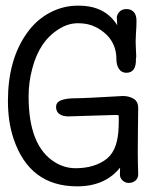

<svg xmlns="http://www.w3.org/2000/svg" viewBox="-20 -648 514 678"><path d="M468 -266Q468 -266 467 -179.5Q466 -93 467 -70.5Q468 -48 468 -33Q468 -18 458 -10Q448 -2 435 -2Q422 -2 412.5 -11Q403 -20 403.5 -32.5Q404 -45 404 -56Q350 11 250 10Q84 9 28 -158Q8 -217 8 -292Q8 -437 75 -531Q108 -578 156.5 -603.5Q205 -629 258 -628Q351 -628 394 -559Q394 -562 393.5 -568Q393 -574 392.5 -584.5Q392 -595 401 -605.5Q410 -616 426.5 -616Q443 -616 452.5 -605.5Q462 -595 462 -574.5Q462 -554 460 -528Q458 -502 460 -473Q462 -444 460 -442Q462 -391 426 -391Q409 -391 400 -405Q391 -419 391 -439Q391 -514 319 -552Q292 -566 255.5 -566Q219 -566 186 -544Q119 -502 94 -406Q81 -358 81 -307Q81 -132 174 -75Q208 -54 247 -54Q315 -54 358 -88Q379 -106 388.5 -134.5Q398 -163 399 -201Q400 -239 399 -240.5Q398 -242 386 -242Q374 -242 221 -237Q201 -237 189.5 -245.5Q178 -254 178 -270.5Q178 -287 196 -294Q214 -301 246 -301Q278 -301 414 -309Q435 -309 451.5 -299.5Q468 -290 468 -266Z"/></svg>

Font: Scratch Savers
Style: Book
Weight: 400
Designer: Pablo Impallari, Rodrigo Fuenzalida, Brenda Gallo
Foundry: Pablo Impallari, Rodrigo Fuenzalida, Brenda Gallo
Version: Version 4.0b1